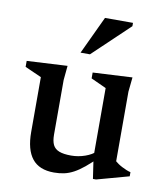

<svg xmlns="http://www.w3.org/2000/svg" viewBox="-79 -746 711 824"><g transform="rotate(10 276.5 -334.0)"><path d="M183.5 -149.5Q183.5 -121.5 191.5 -105Q199.5 -88.5 218.8 -81Q238 -73.5 271 -73.5Q302 -73.5 331.8 -84Q361.5 -94.5 377 -110.5L394.5 -89Q364.5 -59 340.8 -39.5Q317 -20 296.5 -9Q276 2 255.5 6.5Q235 11 211 11Q146.5 11 115.8 -27.8Q85 -66.5 85 -143.5V-382.5L13 -414.5V-440.5L189.5 -450L183.5 -387.5ZM381 9 367 -85.5V-384.5L300.5 -415V-440.5L472.5 -449.5L466 -386.5V-83Q471 -78.5 479 -73Q487 -67.5 496.8 -62.5Q506.5 -57.5 516.2 -53.5Q526 -49.5 534.5 -47.5V-29.5L394.5 9ZM234.5 -515.5 312 -680.5H434V-666L275.5 -515.5Z"/></g></svg>

Font: Newsreader 16pt Medium
Style: Regular
Weight: 500
Designer: Hugues Gentile
Foundry: Production Type
Version: Version 1.003